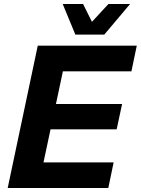

<svg xmlns="http://www.w3.org/2000/svg" viewBox="-20 -938 702 958"><path d="M18.4 0 168.4 -710H662.4L635.8 -582.2H293.8L259.2 -419.2H589.2L562.2 -292.8H232.2L197 -127.8H547L520.4 0ZM356 -765.4 292.8 -918.2H394.4L449 -808.6H419.8L521.2 -918.2H629.2L500.4 -765.4Z"/></svg>

Font: Geist
Style: Italic
Weight: 400
Italic angle: -12°
Designer: Basement.studio, Andrés Briganti, Mateo Zaragoza
Foundry: Basement.studio, Vercel, Andrés Briganti, Guido Ferreyra, Mateo Zaragoza
Version: Version 1.500